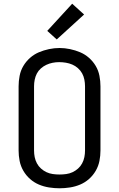

<svg xmlns="http://www.w3.org/2000/svg" viewBox="-20 -1004 640 1032"><path d="M300 8Q272 8 243.5 3.5Q215 -1 189 -12Q163 -23 141.5 -42Q120 -61 105.5 -86Q91 -111 85.5 -139Q80 -167 80 -195V-540Q80 -568 85.5 -596.5Q91 -625 105.5 -649.5Q120 -674 141.5 -693Q163 -712 189 -723Q215 -734 243.5 -740Q272 -746 300 -746Q328 -746 356.5 -740Q385 -734 411 -723Q437 -712 458.5 -693Q480 -674 494.5 -649.5Q509 -625 514.5 -596.5Q520 -568 520 -540V-195Q520 -167 514.5 -139Q509 -111 494.5 -86Q480 -61 458.5 -42Q437 -23 411 -12Q385 -1 356.5 3.5Q328 8 300 8ZM300 -66Q318 -66 336 -68.5Q354 -71 370 -78.5Q386 -86 399.5 -98Q413 -110 421.5 -126Q430 -142 433.5 -159.5Q437 -177 437 -195V-540Q437 -558 433.5 -576Q430 -594 421.5 -609.5Q413 -625 399 -637.5Q385 -650 368.5 -657Q352 -664 334 -667Q316 -670 298 -670Q280 -670 262.5 -666.5Q245 -663 229 -655.5Q213 -648 199.5 -636Q186 -624 178 -608.5Q170 -593 166.5 -575.5Q163 -558 163 -540V-195Q163 -177 166.5 -159.5Q170 -142 178.5 -126Q187 -110 200.5 -98Q214 -86 230 -78.5Q246 -71 264 -68.5Q282 -66 300 -66ZM285 -792 234 -838 368 -984 432 -926Z"/></svg>

Font: Bmono
Style: Regular
Weight: 400
Monospace: yes
Designer: Belleve Invis
Foundry: Belleve Invis
Version: Version 11.2.2; ttfautohint (v1.8.2)